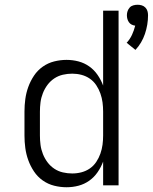

<svg xmlns="http://www.w3.org/2000/svg" viewBox="-20 -780 643 808"><path d="M550 -570 513 -600Q527 -615 535.5 -633.5Q544 -652 549 -672Q541 -673 534 -676.5Q527 -680 522.5 -686.5Q518 -693 516 -700.5Q514 -708 514 -716Q514 -725 517 -733.5Q520 -742 526 -748.5Q532 -755 541 -757.5Q550 -760 559 -760Q568 -760 576.5 -757.5Q585 -755 591.5 -748.5Q598 -742 600.5 -733.5Q603 -725 603 -716Q603 -676 590 -637.5Q577 -599 550 -570ZM260 8Q234 8 208 1.5Q182 -5 160 -20.5Q138 -36 123 -58.5Q108 -81 99 -106Q90 -131 86.5 -157Q83 -183 83 -210V-310Q83 -337 86.5 -363Q90 -389 99 -414Q108 -439 123 -461.5Q138 -484 160 -499.5Q182 -515 208 -521.5Q234 -528 260 -528Q286 -528 310.5 -521.5Q335 -515 355.5 -500.5Q376 -486 390.5 -465Q405 -444 414 -420V-735H479V0H414V-100Q405 -76 390.5 -55Q376 -34 355.5 -19.5Q335 -5 310.5 1.5Q286 8 260 8ZM284 -50Q304 -50 323 -55Q342 -60 358 -71Q374 -82 385 -98.5Q396 -115 402.5 -133.5Q409 -152 411.5 -171Q414 -190 414 -210V-310Q414 -330 411.5 -349Q409 -368 402.5 -386.5Q396 -405 385 -421.5Q374 -438 358 -449Q342 -460 323 -465Q304 -470 284 -470Q264 -470 244.5 -465.5Q225 -461 208.5 -450Q192 -439 180 -423Q168 -407 160.5 -388Q153 -369 150.5 -349.5Q148 -330 148 -310V-210Q148 -190 150.5 -170.5Q153 -151 160.5 -132Q168 -113 180 -97Q192 -81 208.5 -70Q225 -59 244.5 -54.5Q264 -50 284 -50Z"/></svg>

Font: Iosevka Custom Light Extended
Style: Regular
Weight: 300
Width: 7
Monospace: yes
Designer: Belleve Invis
Foundry: Belleve Invis
Version: Version 11.2.4; ttfautohint (v1.8.4)